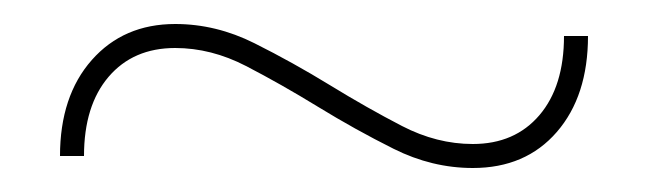

<svg xmlns="http://www.w3.org/2000/svg" viewBox="-20 -370 540 160"><path d="M374 -230Q340 -230 308 -246Q276 -262 245 -281Q214 -300 185 -315Q156 -330 126 -330Q91 -330 70.5 -306Q50 -282 50 -240H30Q30 -290 56.5 -320Q83 -350 126 -350Q160 -350 192 -334Q224 -318 255 -299Q286 -280 315 -265Q344 -250 374 -250Q409 -250 429.5 -274Q450 -298 450 -340H470Q470 -290 444 -260Q418 -230 374 -230Z"/></svg>

Font: M PLUS 1 Code Thin
Style: Regular
Weight: 250
Designer: Coji Morishita
Foundry: UNDERFOREST DESIGN
Version: Version 1.002